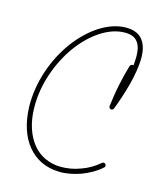

<svg xmlns="http://www.w3.org/2000/svg" viewBox="-96 -649 615 748"><g transform="rotate(15 211.5 -275.0)"><path d="M379 -32C383 -35 383 -42 379 -46C376 -50 369 -50 365 -46C344 -28 319 -13 292 -4C266 6 239 10 213 10C167 9 128 -9 101 -42C73 -76 56 -125 55 -185C53 -280 88 -374 139 -445C190 -514 257 -560 321 -560C346 -560 363 -553 373 -539C384 -525 388 -505 388 -481C388 -470 387 -458 386 -445L385 -446C380 -447 374 -444 372 -439C364 -412 357 -384 351 -355C345 -327 341 -297 337 -268C337 -266 337 -264 338 -263C338 -262 338 -262 339 -262C340 -260 341 -258 343 -258C344 -257 344 -257 345 -257H346C348 -257 350 -257 351 -258C352 -258 352 -258 352 -259C354 -260 356 -261 356 -263C368 -294 381 -332 391 -370C401 -408 408 -447 408 -481C408 -510 402 -534 389 -551C376 -569 354 -580 321 -580C251 -580 178 -531 123 -457C69 -383 33 -285 35 -185C37 -119 55 -66 85 -30C116 8 160 29 213 30C240 31 270 25 299 15C328 4 356 -11 379 -32Z"/></g></svg>

Font: Mistral SingleLine OTF-SVG Regular
Style: Regular
Weight: 300
Designer: François Chastanet, Élisa Garzelli, Anais Alves, Morgane Autin
Foundry: institut supérieur des arts et du design Toulouse / isdaT
Version: Version 1.000;hotconv 1.0.117;makeotfexe 2.5.65602 DEVELOPME